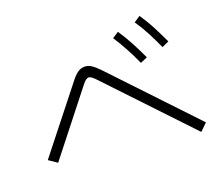

<svg xmlns="http://www.w3.org/2000/svg" viewBox="-121 -954 1242 1084"><g transform="rotate(-20 500.0 -412.5)"><path d="M873 -570Q850 -621 826 -667Q802 -713 773 -755L811 -780Q843 -733 868 -684.5Q893 -636 915 -589ZM728 -528Q705 -579 680.5 -624.5Q656 -670 628 -713L666 -737Q697 -691 722.5 -642.5Q748 -594 770 -546ZM958 -87 915 -45 463 -523Q436 -552 422 -552Q406 -552 385 -525L96 -158L46 -192L336 -559Q357 -587 377 -602Q397 -617 421 -617Q442 -617 461.5 -604Q481 -591 506 -565Z"/></g></svg>

Font: Murecho Light
Style: Regular
Weight: 300
Designer: Neil Summerour
Foundry: Positype
Version: Version 1.010; ttfautohint (v1.8.3)